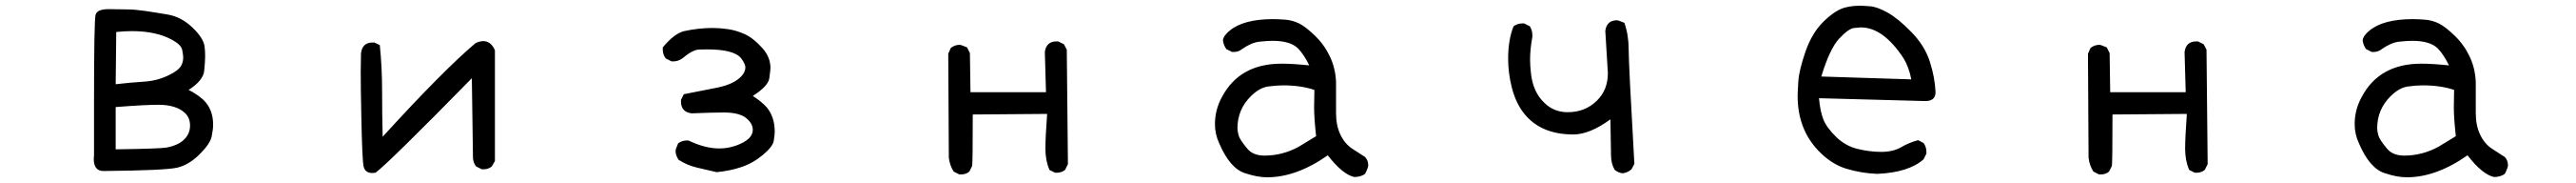

<svg xmlns="http://www.w3.org/2000/svg" viewBox="-20 -595 9040 641"><path d="M343 4Q309 4 309 -39L310 -51V-237Q310 -524 315.5 -543.5Q321 -563 362 -563Q403 -562 427.5 -562Q452 -562 487 -557Q522 -552 569 -544Q616 -536 655 -499Q694 -462 698 -432Q700 -417 700 -398Q700 -379 696.5 -346Q693 -313 642 -280Q669 -267 693 -246Q728 -213 728 -158Q728 -143 723 -117.5Q718 -92 681 -55Q644 -18 603 -8Q562 2 343 4ZM386 -72Q538 -74 563.5 -78Q589 -82 612 -95Q647 -118 647 -155Q647 -185 626 -202Q595 -228 536 -228Q488 -228 386 -220ZM386 -300Q437 -306 485.5 -309Q534 -312 575 -333Q608 -349 617 -367Q623 -379 623 -394Q623 -402 619.5 -420Q616 -438 585 -455Q529 -486 443 -486Q417 -486 388 -483Z M1287 11Q1261 11 1256 -12.5Q1251 -36 1248 -193Q1246 -287 1246 -346L1247 -409Q1252 -446 1287 -446H1294L1313 -437Q1321 -358 1321 -278Q1321 -198 1323 -116Q1534 -347 1649 -444Q1664 -451 1676 -451Q1703 -451 1717 -419V-31L1706 -12Q1694 -2 1677 -2H1671L1651 -12Q1642 -23 1640 -40L1636 -321Q1347 -27 1298 10Z M2495 8Q2460 0 2426 -8Q2392 -16 2362 -35Q2351 -50 2351 -67Q2351 -72 2360 -93Q2373 -103 2392 -103H2396Q2454 -75 2505 -75Q2534 -75 2563 -85Q2622 -106 2622 -140Q2622 -165 2594 -185Q2569 -201 2520 -201Q2482 -201 2407 -198Q2370 -203 2370 -239V-245L2380 -265Q2438 -276 2497 -288Q2556 -300 2582 -328Q2596 -343 2596 -359Q2596 -371 2581 -391Q2556 -422 2462 -422Q2457 -422 2434 -421.5Q2411 -421 2374 -390Q2360 -380 2343 -380H2337L2317 -390Q2306 -403 2306 -423V-429Q2347 -478 2381 -486Q2432 -497 2481 -497Q2506 -497 2534.5 -493Q2563 -489 2593.5 -475.5Q2624 -462 2657 -425Q2684 -394 2684 -357Q2684 -349 2680 -321Q2676 -293 2622 -259Q2653 -239 2671 -219Q2699 -185 2699 -134Q2699 -122 2695.5 -101.5Q2692 -81 2657 -52Q2622 -23 2581 -9.5Q2540 4 2495 8Z M3353 16H3347L3327 6Q3313 -16 3310 -43L3308 -407L3317 -427Q3331 -438 3348 -438Q3353 -438 3374 -429L3384 -409L3386 -272H3651L3647 -413Q3652 -450 3688 -450H3694L3714 -440L3724 -421L3728 -20L3718 0Q3706 10 3689 10H3683L3663 0Q3649 -33 3649 -74Q3649 -114 3655 -196L3394 -194Q3394 -33 3392 -14L3382 6Q3370 16 3353 16Z M4427 26Q4393 26 4351 12Q4297 -4 4259 -93Q4244 -125 4244 -160Q4244 -211 4269 -256Q4331 -372 4478 -372Q4516 -372 4575 -366Q4557 -403 4536 -425Q4509 -452 4446 -452Q4428 -452 4400 -449Q4372 -446 4339 -423Q4327 -413 4310 -413H4304L4284 -423Q4274 -437 4272 -454Q4274 -470 4296 -488Q4345 -528 4448 -528Q4466 -528 4491.5 -526Q4517 -524 4540 -512.5Q4563 -501 4595.5 -469.5Q4628 -438 4647.5 -397Q4667 -356 4669 -308V-199Q4669 -155 4684.5 -123Q4700 -91 4726 -74Q4752 -57 4771 -45Q4782 -33 4782 -16Q4782 -8 4771 14Q4756 25 4733 25Q4692 16 4640 -51Q4530 26 4427 26ZM4418 -50Q4481 -50 4538 -81L4599 -118Q4592 -183 4592 -218L4593 -280Q4546 -296 4483 -296Q4460 -296 4430.5 -292Q4401 -288 4371 -259Q4323 -212 4323 -146Q4323 -136 4327 -121Q4331 -106 4357 -75Q4377 -50 4418 -50Z M5675 12Q5659 10 5647 0Q5634 -22 5634 -52L5632 -177Q5559 -124 5502 -124Q5395 -124 5337 -188Q5302 -226 5286 -288Q5273 -339 5273 -389Q5273 -456 5292 -503Q5306 -513 5323 -513H5329L5349 -503Q5358 -489 5358 -472V-466Q5350 -422 5350 -386Q5350 -366 5353 -339Q5360 -272 5401 -234Q5434 -202 5482 -202Q5544 -202 5585 -243Q5623 -280 5623 -339L5614 -487Q5619 -524 5655 -524Q5660 -524 5681 -515Q5696 -472 5696 -422Q5696 -372 5716 -21L5706 -2Q5692 10 5675 12Z M6569 14Q6513 12 6460 -4Q6407 -20 6362 -67Q6289 -143 6289 -259Q6289 -272 6291.5 -310.5Q6294 -349 6316.5 -414Q6339 -479 6379 -518.5Q6419 -558 6453 -568Q6479 -575 6508 -575Q6518 -575 6543.5 -573Q6569 -571 6605.5 -550.5Q6642 -530 6688.5 -482.5Q6735 -435 6753 -379Q6771 -323 6773 -272Q6773 -241 6737 -241L6364 -251Q6368 -206 6379 -177.5Q6390 -149 6423 -116.5Q6456 -84 6499 -73.5Q6542 -63 6583 -63Q6624 -63 6652.5 -79.5Q6681 -96 6712 -104L6731 -94Q6741 -80 6741 -63V-57L6731 -37Q6679 9 6569 14ZM6688 -317Q6679 -362 6660 -392Q6589 -499 6511 -499Q6506 -499 6487 -497Q6468 -495 6435 -460Q6402 -425 6372 -327Z M7353 16H7347L7327 6Q7313 -16 7310 -43L7308 -407L7317 -427Q7331 -438 7348 -438Q7353 -438 7374 -429L7384 -409L7386 -272H7651L7647 -413Q7652 -450 7688 -450H7694L7714 -440L7724 -421L7728 -20L7718 0Q7706 10 7689 10H7683L7663 0Q7649 -33 7649 -74Q7649 -114 7655 -196L7394 -194Q7394 -33 7392 -14L7382 6Q7370 16 7353 16Z M8427 26Q8393 26 8351 12Q8297 -4 8259 -93Q8244 -125 8244 -160Q8244 -211 8269 -256Q8331 -372 8478 -372Q8516 -372 8575 -366Q8557 -403 8536 -425Q8509 -452 8446 -452Q8428 -452 8400 -449Q8372 -446 8339 -423Q8327 -413 8310 -413H8304L8284 -423Q8274 -437 8272 -454Q8274 -470 8296 -488Q8345 -528 8448 -528Q8466 -528 8491.5 -526Q8517 -524 8540 -512.5Q8563 -501 8595.5 -469.5Q8628 -438 8647.5 -397Q8667 -356 8669 -308V-199Q8669 -155 8684.5 -123Q8700 -91 8726 -74Q8752 -57 8771 -45Q8782 -33 8782 -16Q8782 -8 8771 14Q8756 25 8733 25Q8692 16 8640 -51Q8530 26 8427 26ZM8418 -50Q8481 -50 8538 -81L8599 -118Q8592 -183 8592 -218L8593 -280Q8546 -296 8483 -296Q8460 -296 8430.5 -292Q8401 -288 8371 -259Q8323 -212 8323 -146Q8323 -136 8327 -121Q8331 -106 8357 -75Q8377 -50 8418 -50Z"/></svg>

Font: Xiaolai Mono SC
Style: Regular
Weight: 400
Monospace: yes
Designer: LXGW / Nozomi Seto
Version: Version 3.113;September 30, 2024